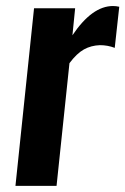

<svg xmlns="http://www.w3.org/2000/svg" viewBox="-20 -605 408 625"><path d="M30.3 0 90.8 -578.1H224.6L215.8 -490.2Q279.8 -585.4 347.7 -585.4Q357.9 -585.4 368.2 -583L353.5 -449.2Q330.6 -458 305.2 -458Q276.4 -457 253.2 -444.1Q230 -431.2 206.1 -399.4L164.1 0Z"/></svg>

Font: Oswald
Style: Medium
Weight: 500
Designer: Vernon Adams
Foundry: Vernon Adams
Version: 3.0; ttfautohint (v0.94.23-7a4d-dirty) -l 8 -r 50 -G 150 -x 